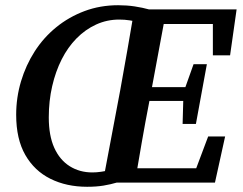

<svg xmlns="http://www.w3.org/2000/svg" viewBox="-20 -700 931 736"><path d="M431 -1Q404 7 376.5 11.5Q349 16 314 16Q235 16 173.5 -14.5Q112 -45 77 -106Q42 -167 42 -260Q42 -326 60.5 -388Q79 -450 113 -503Q147 -556 195.5 -595.5Q244 -635 304 -657.5Q364 -680 433 -680Q466 -680 496 -675.5Q526 -671 555 -663L545 -605Q530 -611 513 -615Q496 -619 477 -622Q458 -625 437 -625Q390 -625 348.5 -606Q307 -587 273.5 -553Q240 -519 216.5 -472.5Q193 -426 180 -369.5Q167 -313 167 -250Q167 -180 188 -133.5Q209 -87 247 -63Q285 -39 334 -39Q350 -39 367 -41.5Q384 -44 402 -48Q420 -52 436 -57ZM374 0 441 -355Q455 -432 468.5 -509.5Q482 -587 495 -664H618L552 -309Q537 -232 523.5 -154.5Q510 -77 497 0ZM438 0 447 -55H784L713 -4L778 -177H843L804 0ZM495 -313 503 -366H720L712 -313ZM549 -608 558 -664H887L862 -488H796V-659L841 -608ZM680 -225 683 -333 686 -353 722 -454H773L731 -225Z"/></svg>

Font: Source Serif 4 18pt SemiBold
Style: Italic
Weight: 600
Italic angle: -12°
Designer: Frank Grießhammer
Foundry: Adobe Systems Incorporated
Version: Version 4.004;hotconv 1.0.116;makeotfexe 2.5.65601